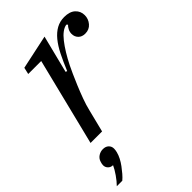

<svg xmlns="http://www.w3.org/2000/svg" viewBox="-251 -614 941 941"><g transform="rotate(-45 220.0 -143.5)"><path d="M151 -455H61L69 -490L247 -528L198 -333L206 -330Q225 -376 243.5 -413Q262 -450 283 -475.5Q304 -501 328.5 -514.5Q353 -528 383 -528Q421 -528 441 -509.5Q461 -491 461 -463Q461 -437 444 -417Q427 -397 399 -397Q376 -397 363 -410.5Q350 -424 350 -444Q350 -457 356 -469Q362 -481 370 -488L364 -494Q333 -489 300 -447Q267 -405 235 -341Q228 -327 216.5 -301.5Q205 -276 192 -245Q179 -214 166.5 -180Q154 -146 147 -116L118 0H38ZM-21 241Q-4 224 13 199.5Q30 175 39 155Q24 155 14 145Q4 135 4 121Q4 112 8 100Q13 83 27.5 73.5Q42 64 59 64Q78 64 89 74.5Q100 85 100 101Q100 111 97 123Q93 139 84.5 155.5Q76 172 64.5 187.5Q53 203 41 217Q29 231 17 241H-21Z"/></g></svg>

Font: IBM Plex Serif
Style: Italic
Weight: 400
Italic angle: -14°
Designer: Mike Abbink, Paul van der Laan, Pieter van Rosmalen
Foundry: Bold Monday
Version: Version 3.001